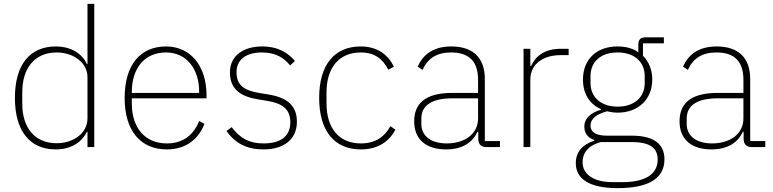

<svg xmlns="http://www.w3.org/2000/svg" viewBox="-20 -760 3996 992"><path d="M432 0H467V-740H432V-429H429C407 -478 353 -520 268 -520C136 -520 57 -428 57 -254C57 -81 136 12 268 12C353 12 406 -31 429 -79H432ZM273 -20C160 -20 95 -99 95 -225V-283C95 -409 160 -489 273 -489C358 -489 432 -437 432 -362V-148C432 -71 358 -20 273 -20Z M842 12C939 12 1006 -40 1036 -120L1009 -135C979 -59 922 -19 842 -19C728 -19 661 -101 661 -225V-252H1047V-268C1047 -421 963 -520 838 -520C705 -520 624 -425 624 -254C624 -82 708 12 842 12ZM838 -489C940 -489 1009 -408 1009 -286V-280H661V-284C661 -408 727 -489 838 -489Z M1341 12C1448 12 1514 -41 1514 -131C1514 -217 1460 -257 1366 -272L1323 -279C1242 -292 1202 -319 1202 -387C1202 -453 1253 -489 1333 -489C1410 -489 1450 -457 1479 -422L1504 -445C1469 -485 1420 -520 1334 -520C1240 -520 1168 -474 1168 -386C1168 -296 1227 -260 1317 -246L1360 -239C1441 -226 1480 -195 1480 -128C1480 -58 1432 -19 1342 -19C1271 -19 1222 -43 1177 -103L1150 -83C1197 -18 1257 12 1341 12Z M1844 12C1934 12 1990 -29 2023 -90L1997 -108C1966 -52 1919 -19 1844 -19C1730 -19 1667 -100 1667 -225V-283C1667 -408 1730 -489 1844 -489C1914 -489 1957 -457 1986 -400L2015 -415C1985 -478 1929 -520 1844 -520C1709 -520 1629 -427 1629 -254C1629 -82 1709 12 1844 12Z M2563 0V-31H2485V-352C2485 -460 2425 -520 2312 -520C2218 -520 2166 -478 2138 -416L2163 -399C2191 -460 2238 -489 2311 -489C2402 -489 2450 -444 2450 -348V-280H2317C2171 -280 2120 -220 2120 -133C2120 -41 2180 12 2285 12C2373 12 2423 -27 2447 -79H2451V-42C2452 -15 2465 0 2494 0ZM2288 -19C2211 -19 2157 -54 2157 -120V-148C2157 -211 2205 -252 2317 -252H2450V-148C2450 -64 2376 -19 2288 -19Z M2720 0V-349C2720 -432 2791 -475 2874 -475H2918V-508H2880C2789 -508 2746 -467 2724 -419H2720V-508H2685V0Z M3413 63C3413 -12 3363 -59 3245 -59H3116C3051 -59 3031 -83 3031 -111C3031 -147 3062 -170 3116 -185C3135 -181 3151 -178 3171 -178C3278 -178 3350 -247 3350 -349C3350 -400 3332 -442 3302 -472V-536H3410V-567H3313C3289 -567 3278 -554 3278 -530V-490C3250 -510 3214 -520 3170 -520C3061 -520 2992 -452 2992 -349C2992 -274 3027 -222 3085 -196V-193C3039 -180 2999 -153 2999 -106C2999 -73 3015 -49 3050 -37V-33C2991 -14 2955 24 2955 83C2955 161 3019 212 3171 212C3326 212 3413 165 3413 63ZM3378 65C3378 145 3305 181 3198 181H3143C3046 181 2990 139 2990 79C2990 22 3028 -11 3084 -26H3243C3344 -26 3378 8 3378 65ZM3171 -209C3084 -209 3031 -259 3031 -331V-367C3031 -439 3082 -489 3171 -489C3259 -489 3311 -439 3311 -367V-331C3311 -259 3259 -209 3171 -209Z M3934 0V-31H3856V-352C3856 -460 3796 -520 3683 -520C3589 -520 3537 -478 3509 -416L3534 -399C3562 -460 3609 -489 3682 -489C3773 -489 3821 -444 3821 -348V-280H3688C3542 -280 3491 -220 3491 -133C3491 -41 3551 12 3656 12C3744 12 3794 -27 3818 -79H3822V-42C3823 -15 3836 0 3865 0ZM3659 -19C3582 -19 3528 -54 3528 -120V-148C3528 -211 3576 -252 3688 -252H3821V-148C3821 -64 3747 -19 3659 -19Z"/></svg>

Font: IBM Plex Devanagari ExtraLight
Style: Regular
Weight: 200
Designer: Mike Abbink, Paul van der Laan, Pieter van Rosmalen, Erin McLaughlin
Foundry: Bold Monday
Version: Version 1.0